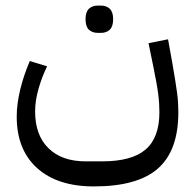

<svg xmlns="http://www.w3.org/2000/svg" viewBox="-20 -509 697 689"><path d="M317 160Q186 160 113 94Q40 28 40 -90Q40 -136 52.5 -187.5Q65 -239 87 -290L149 -271Q130 -232 118 -189.5Q106 -147 106 -109Q106 -24 154 23Q202 70 287 70H347Q453 70 502.5 27.5Q552 -15 552 -106Q552 -122 551 -138Q550 -154 547.5 -173.5Q545 -193 540.5 -217Q536 -241 530 -271L513 -354L583 -368L598 -285Q604 -252 608 -226Q612 -200 615 -179Q618 -158 619 -140Q620 -122 620 -106Q620 31 547 95.5Q474 160 317 160ZM331 -391Q311 -391 299 -402.5Q287 -414 287 -440Q287 -466 299 -477.5Q311 -489 331 -489H342Q362 -489 374 -477.5Q386 -466 386 -440Q386 -414 374 -402.5Q362 -391 342 -391Z"/></svg>

Font: IBM Plex Sans Arabic
Style: Regular
Weight: 400
Designer: Mike Abbink, Paul van der Laan, Pieter van Rosmalen, Wael Morcos, Khajak Apelian
Foundry: Bold Monday
Version: Version 1.1